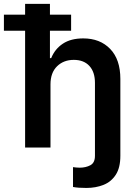

<svg xmlns="http://www.w3.org/2000/svg" viewBox="-61 -747 696 972"><path d="M376.1 204.5Q334.5 204.5 308.6 199.6V99.1Q316.8 100.1 325.1 101Q333.5 101.9 342.3 101.9Q373.2 101.9 396.5 89.5Q419.7 77.1 419.7 41.9V-327.4Q419.7 -382.5 391.5 -413.2Q363.3 -443.9 312.5 -443.9Q261 -443.9 227.8 -411.4Q194.6 -378.9 194.6 -319.6V0H66.1V-591.3H-41.2V-672.6H66.1V-727.3H191.8V-672.6H299V-591.3H191.8V-452.8H198.2Q217 -499.3 257.3 -525.9Q297.6 -552.6 360.4 -552.6Q445.3 -552.6 496.8 -499.3Q548.3 -446 548.3 -347.3V41.9Q548.3 101.9 525.2 137.6Q502.1 173.3 463.1 188.9Q424 204.5 376.1 204.5Z"/></svg>

Font: Linik Sans SemiBold
Style: Regular
Weight: 600
Designer: Rasmus Andersson (font), Cristiano Sobral (main changes)
Foundry: rsms
Version: Version 3.018;June 1, 2022;FontCreator 14.0.0.2814 64-bit; t